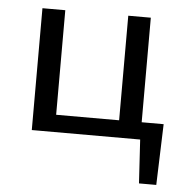

<svg xmlns="http://www.w3.org/2000/svg" viewBox="-45 -460 633 653"><g transform="rotate(5 271.0 -133.5)"><path d="M444 -59H519L512 149H453L444 0H74V-416H152V-59H367V-416H444Z"/></g></svg>

Font: EauTest Medium
Style: Italic
Weight: 500
Italic angle: -12°
Designer: Christian Thalmann (Catharsis Fonts)
Version: Version 0.001;PS 000.001;hotconv 1.0.88;makeotf.lib2.5.64775